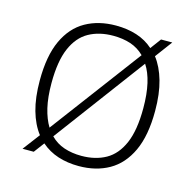

<svg xmlns="http://www.w3.org/2000/svg" viewBox="-87 -637 746 736"><g transform="rotate(15 286.0 -269.0)"><path d="M460 -473.5Q486 -440 500.5 -389.5Q515 -339 515 -270.5Q515 -173 486.2 -111.2Q457.5 -49.5 406 -20.2Q354.5 9 286 9Q241.5 9 203.8 -3.2Q166 -15.5 137 -41L106 0.5H61.5L112.5 -67Q86 -101 71.8 -151.2Q57.5 -201.5 57.5 -270Q57.5 -367.5 86 -429Q114.5 -490.5 166 -519.5Q217.5 -548.5 286 -548.5Q331 -548.5 368.5 -536.5Q406 -524.5 434.5 -499L466 -541.5H510.5ZM286 -508Q230.5 -508 189.5 -485.2Q148.5 -462.5 126 -410.5Q103.5 -358.5 103.5 -271.5Q103.5 -215.5 113.2 -174.2Q123 -133 140.5 -104.5L409.5 -464Q386 -487.5 355 -497.8Q324 -508 286 -508ZM286 -31.5Q341.5 -31.5 382.5 -54.5Q423.5 -77.5 446 -129.8Q468.5 -182 468.5 -269Q468.5 -325 459 -366.5Q449.5 -408 431 -436L163 -76Q186 -52.5 217.2 -42Q248.5 -31.5 286 -31.5Z"/></g></svg>

Font: Encode Sans Semi Expanded ExtraLight
Style: Regular
Weight: 200
Width: 6
Designer: Multiple Designers
Foundry: Impallari Type
Version: Version 3.000; ttfautohint (v1.8.3) -l 8 -r 50 -G 200 -x 14 